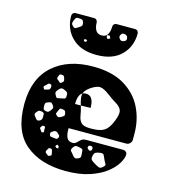

<svg xmlns="http://www.w3.org/2000/svg" viewBox="-114 -857 851 959"><g transform="rotate(15 311.5 -377.5)"><path d="M314 10Q183 10 105.5 -54.5Q28 -119 28 -259V-266Q30 -395 107.5 -462.5Q185 -530 313 -530Q411 -530 474 -492.5Q537 -455 567.5 -393.5Q598 -332 598 -258V-228Q598 -217 590 -209Q582 -201 571 -201H273V-196Q273 -166 281.5 -150.5Q290 -135 312 -135Q321 -135 327 -140Q333 -145 341 -153Q350 -162 356 -164.5Q362 -167 374 -167H563Q573 -167 579.5 -161Q586 -155 585 -145Q584 -126 567.5 -99.5Q551 -73 518 -48Q485 -23 434 -6.5Q383 10 314 10ZM170 -450Q161 -450 159 -445.5Q157 -441 154 -432Q152 -427 154.5 -424Q157 -421 162 -418Q167 -413 170.5 -410Q174 -407 180 -411Q187 -416 189 -420Q191 -424 188 -433Q186 -442 182.5 -446Q179 -450 170 -450ZM273 -326H303Q302 -328 301 -331Q296 -349 294 -362Q292 -375 295 -386Q302 -390 313 -390Q353 -390 353 -327L303 -326Q311 -298 314.5 -276Q318 -254 329.5 -241.5Q341 -229 371 -228Q408 -227 430.5 -233.5Q453 -240 467 -258.5Q481 -277 493 -312Q503 -342 495 -357.5Q487 -373 466.5 -385Q446 -397 421 -416Q392 -438 373.5 -439.5Q355 -441 325 -421Q300 -403 295 -386Q273 -374 273 -326ZM129 -390Q123 -392 119.5 -390Q116 -388 112 -383Q106 -377 101.5 -373.5Q97 -370 101 -362Q106 -354 111 -356.5Q116 -359 125 -361Q134 -363 135 -373Q136 -379 135.5 -383Q135 -387 129 -390ZM207 -379Q195 -385 188.5 -384Q182 -383 174 -374Q165 -364 164 -357.5Q163 -351 170 -340Q175 -330 181.5 -331.5Q188 -333 199 -335Q209 -337 215 -338.5Q221 -340 222 -351Q223 -363 220.5 -368.5Q218 -374 207 -379ZM164 -295Q159 -302 154 -302Q149 -302 141 -299Q132 -296 129 -292.5Q126 -289 126 -280Q126 -269 127.5 -263Q129 -257 139 -254Q150 -251 155 -254.5Q160 -258 167 -268Q173 -276 172 -281.5Q171 -287 164 -295ZM215 -285Q207 -286 205 -282Q203 -278 199 -270Q196 -262 194 -257.5Q192 -253 198 -248Q205 -241 210 -241Q215 -241 224 -246Q232 -251 236 -255Q240 -259 237 -269Q235 -279 230 -281.5Q225 -284 215 -285ZM124 -246Q112 -249 106.5 -246Q101 -243 94 -233Q89 -224 92.5 -219.5Q96 -215 102 -207Q107 -200 111 -198.5Q115 -197 122 -200Q135 -205 135 -219Q135 -230 135 -236.5Q135 -243 124 -246ZM158 -163Q158 -170 158.5 -174Q159 -178 153 -179Q146 -181 143.5 -178.5Q141 -176 137 -170Q134 -166 135.5 -163.5Q137 -161 140 -157Q144 -152 146 -148.5Q148 -145 154 -147Q160 -149 159 -153Q158 -157 158 -163ZM226 -164Q217 -173 205 -167Q197 -162 193.5 -159Q190 -156 191 -147Q193 -138 198 -137Q203 -136 212 -135Q221 -134 226.5 -133.5Q232 -133 236 -141Q240 -149 236.5 -153.5Q233 -158 226 -164ZM414 -137Q412 -142 409.5 -143Q407 -144 402 -144Q393 -144 391 -138Q388 -130 394 -125Q399 -122 401.5 -120Q404 -118 409 -121Q414 -125 414.5 -128Q415 -131 414 -137ZM370 -92Q369 -104 368.5 -111Q368 -118 356 -121Q341 -125 333 -124.5Q325 -124 317 -111Q309 -99 315 -93Q321 -87 329 -76Q336 -67 341.5 -65Q347 -63 357 -67Q367 -71 369 -76.5Q371 -82 370 -92ZM485 -99Q480 -111 476.5 -117.5Q473 -124 459 -123Q443 -121 435 -117Q427 -113 424 -97Q421 -82 427.5 -76Q434 -70 448 -62Q461 -54 469.5 -51Q478 -48 490 -59Q502 -69 496.5 -77Q491 -85 485 -99ZM249 -101 239 -107 232 -97 239 -90 249 -89ZM213 -80Q206 -81 203.5 -78.5Q201 -76 198 -70Q194 -64 193 -60Q192 -56 197 -51Q204 -45 208 -42.5Q212 -40 220 -44Q227 -48 225.5 -53Q224 -58 223 -66Q222 -72 220.5 -75.5Q219 -79 213 -80ZM312 -590Q230 -590 185 -634.5Q140 -679 140 -746Q140 -754 145 -759.5Q150 -765 159 -765H253Q262 -765 267 -759.5Q272 -754 272 -746Q272 -724 281 -707.5Q290 -691 312 -691Q335 -691 343.5 -707.5Q352 -724 352 -746Q352 -754 357 -759.5Q362 -765 371 -765H465Q474 -765 479 -759.5Q484 -754 484 -746Q484 -679 439.5 -634.5Q395 -590 312 -590ZM190 -744Q178 -745 172 -744.5Q166 -744 161 -733Q155 -721 154.5 -713.5Q154 -706 164 -697Q173 -689 179.5 -693.5Q186 -698 196 -704Q204 -709 206 -712.5Q208 -716 207 -725Q205 -734 202 -738.5Q199 -743 190 -744ZM424 -727Q416 -728 411.5 -727Q407 -726 403 -718Q399 -711 400 -707Q401 -703 406 -696Q414 -687 427 -692Q434 -695 437 -698.5Q440 -702 439 -710Q438 -723 424 -727ZM352 -701 338 -699 340 -687 347 -681 358 -688ZM243 -652 234 -651V-641L243 -639L250 -646Z"/></g></svg>

Font: Rubik Moonrocks
Style: Regular
Weight: 400
Designer: Hubert and Fischer, NaN
Foundry: Hubert and Fischer, NaN
Version: Version 2.200